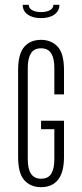

<svg xmlns="http://www.w3.org/2000/svg" viewBox="-20 -765 340 795"><path d="M55 -475Q55 -541 80 -570.5Q105 -600 150 -600Q192 -600 218.5 -572Q245 -544 245 -475V-374H205V-485Q205 -523 192 -544Q179 -565 150 -565Q121 -565 108 -544Q95 -523 95 -485V-105Q95 -25 150 -25Q180 -25 192.5 -46Q205 -67 205 -105V-230H150V-265H245V-115Q245 -52 220.5 -21Q196 10 150 10Q107 10 81 -18.5Q55 -47 55 -115ZM99 -745Q99 -731 113 -723Q127 -715 150 -715Q173 -715 187 -723Q201 -731 201 -745H226Q226 -720 205.5 -705Q185 -690 150 -690Q115 -690 94.5 -705Q74 -720 74 -745Z"/></svg>

Font: Exetegue Light
Style: Regular
Weight: 300
Designer: Fábio Duarte Martins
Foundry: Fábio Duarte Martins
Version: Version 0.001